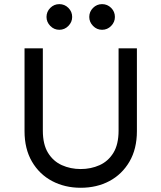

<svg xmlns="http://www.w3.org/2000/svg" viewBox="-20 -888 774 921"><path d="M367.2 12.7Q291 12.7 230 -19.5Q168.9 -51.8 133.3 -112.8Q97.7 -173.8 97.7 -258.8V-656.2H185.5V-261.7Q185.5 -195.3 210.4 -154.8Q235.4 -114.3 276.9 -95.7Q318.4 -77.1 367.2 -77.1Q416 -77.1 457.5 -95.7Q499 -114.3 523.9 -154.8Q548.8 -195.3 548.8 -261.7V-656.2H636.7V-258.8Q636.7 -173.8 601.1 -112.8Q565.4 -51.8 504.9 -19.5Q444.3 12.7 367.2 12.7ZM469.7 -745.1Q444.3 -745.1 426.3 -763.7Q408.2 -782.2 408.2 -806.6Q408.2 -832 426.3 -850.1Q444.3 -868.2 469.7 -868.2Q495.1 -868.2 513.2 -850.1Q531.2 -832 531.2 -806.6Q531.2 -782.2 513.2 -763.7Q495.1 -745.1 469.7 -745.1ZM264.6 -745.1Q239.3 -745.1 221.2 -763.7Q203.1 -782.2 203.1 -806.6Q203.1 -832 221.2 -850.1Q239.3 -868.2 264.6 -868.2Q290 -868.2 308.1 -850.1Q326.2 -832 326.2 -806.6Q326.2 -782.2 308.1 -763.7Q290 -745.1 264.6 -745.1Z"/></svg>

Font: Sen
Style: Regular
Weight: 400
Designer: Kosal Sen, Philatype
Foundry: Philatype
Version: Version 2.000;gftools[0.9.31]